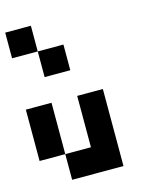

<svg xmlns="http://www.w3.org/2000/svg" viewBox="-113 -701 726 903"><g transform="rotate(-15 250.0 -250.0)"><path d="M125 -625V-500H0V-625ZM250 -500V-375H125V-500ZM125 -250V0H250V-250H375V125H125V0H0V-250Z"/></g></svg>

Font: Bytesized
Style: Regular
Weight: 400
Monospace: yes
Designer: baltdev
Version: Version 1.000